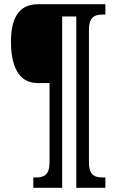

<svg xmlns="http://www.w3.org/2000/svg" viewBox="-20 -780 552 911"><path d="M138 111H275V-702H342V111H480V62H469C432 62 402 54 402 -9V-639C402 -702 432 -711 469 -711H480V-760H160C66 -760 32 -689 32 -582C32 -478 62 -386 158 -386H215V-9C215 54 185 62 148 62H138Z"/></svg>

Font: Noto Serif Bengali ExtraCondensed
Style: Bold
Weight: 700
Width: 2
Designer: Juan Bruce, Universal Thirst, Indian Type Foundry and the Monotype Design Team.
Foundry: Monotype Imaging Inc.
Version: Version 2.003